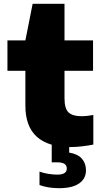

<svg xmlns="http://www.w3.org/2000/svg" viewBox="-20 -760 536 1006"><path d="M348.5 10.5Q233.5 10.5 173.2 -43.2Q113 -97 113 -206.5V-389H19V-548.5H113L151 -740H318V-548.5H467.5V-389H318V-245Q318 -191 339.2 -171Q360.5 -151 408.5 -151Q433 -151 469 -157.5V-2.5Q444.5 2.5 411.8 6.5Q379 10.5 348.5 10.5ZM289.5 226Q232 226 187 209.5V139Q207.5 147 233.8 151Q260 155 280 155Q330 155 330 123Q330 90.5 280.5 90.5H251V-10H342.5V39.5Q388 47 409.2 71.5Q430.5 96 430.5 132.5Q430.5 176 394.8 201Q359 226 289.5 226Z"/></svg>

Font: Encode Sans Exp XBd
Style: Regular
Weight: 800
Width: 7
Designer: Multiple Designers
Foundry: Impallari Type
Version: Version 3.002; ttfautohint (v1.8.3) -l 8 -r 50 -G 200 -x 14 